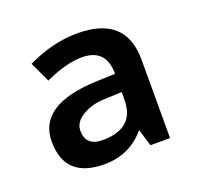

<svg xmlns="http://www.w3.org/2000/svg" viewBox="-74 -800 515 502"><g transform="rotate(-20 184.0 -549.0)"><path d="M267.1 -381.8 252.9 -429.2Q230.5 -402.3 201.7 -389.2Q172.9 -376 138.2 -376Q83 -376 55.4 -401.6Q27.8 -427.2 27.8 -479Q27.8 -529.8 68.8 -556.9Q109.9 -584 191.9 -586.9L244.1 -588.9Q244.1 -624 227.3 -641.6Q210.4 -659.2 176.8 -659.2Q132.8 -659.2 74.2 -631.8L47.9 -688Q118.2 -722.2 187 -722.2Q254.4 -722.2 288.1 -691.7Q321.8 -661.1 321.8 -600.1V-381.8ZM195.8 -536.1Q161.1 -535.2 134.5 -519.5Q107.9 -503.9 107.9 -480Q107.9 -437 154.8 -437Q199.2 -437 221.7 -457Q244.1 -477.1 244.1 -517.1V-538.1Z"/></g></svg>

Font: CAA NEO Sans SemiBold
Style: Regular
Weight: 600
Version: Version 1.10